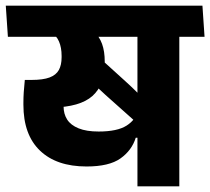

<svg xmlns="http://www.w3.org/2000/svg" viewBox="-44 -661 745 681"><path d="M253 -411Q266.5 -388.5 284.8 -368.5Q303 -348.5 330.5 -324L450 -217.5L485 -285Q465 -310.5 445.2 -330.5Q425.5 -350.5 400 -373.5L287.5 -475.5ZM592 -568H443.5V0H592ZM412.5 -530.5H681.5L674 -641H404.5ZM-23.5 -641 -16 -530.5H633L625 -641ZM287.5 -551.5H132.5Q156 -535.5 165.2 -514Q174.5 -492.5 174.5 -462.5V-458Q174.5 -430.5 164.8 -412.8Q155 -395 131.8 -386.2Q108.5 -377.5 68 -377.5H44L91 -278L141.5 -279.5Q240 -281.5 283.8 -320.5Q327.5 -359.5 327.5 -435.5V-442.5Q327.5 -479 318 -505.2Q308.5 -531.5 287.5 -551.5ZM39 -296.5V-289.5Q39 -183 97.8 -126.8Q156.5 -70.5 263 -70.5Q343 -70.5 383.2 -99Q423.5 -127.5 437.5 -172.5H452.5L447 -272Q438 -236.5 405 -215.5Q372 -194.5 306 -194.5Q262.5 -194.5 234.8 -205.8Q207 -217 194.2 -237Q181.5 -257 181.5 -283.5V-344L44 -377.5Q41.5 -352.5 40.2 -333.5Q39 -314.5 39 -296.5Z"/></svg>

Font: Anek Devanagari
Style: Bold
Weight: 700
Designer: Kailash Malviya (Devanagari) & Yesha Goshar (Latin)
Foundry: Ek Type
Version: Version 1.003